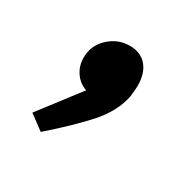

<svg xmlns="http://www.w3.org/2000/svg" viewBox="-76 -213 451 441"><g transform="rotate(30 149.5 8.0)"><path d="M118.8 10Q100 3.8 88.1 -13.1Q76.2 -30 76.2 -52.5Q76.2 -85 100 -106.9Q123.8 -128.8 155 -128.8Q183.8 -128.8 200 -110Q216.2 -91.2 216.2 -57.5Q216.2 -48.8 213.8 -28.8Q205 15 170 54.4Q135 93.8 76.2 145L37.5 116.2Z"/></g></svg>

Font: Cambay
Style: Bold Italic
Weight: 700
Italic angle: -11°
Designer: Pooja Saxena
Foundry: Pooja Saxena
Version: Version 1.006;PS 001.006;hotconv 1.0.70;makeotf.lib2.5.58329